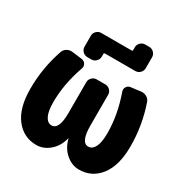

<svg xmlns="http://www.w3.org/2000/svg" viewBox="-231 -1245 1398 1445"><g transform="rotate(30 468.0 -522.5)"><path d="M615 -1055H651Q674 -1055 691 -1038Q708 -1021 708 -998V-902Q708 -879 691 -862Q674 -845 651 -845H387Q378 -845 378 -836V-812Q378 -789 361 -772Q344 -755 321 -755H285Q262 -755 245 -772Q228 -789 228 -812V-908Q228 -931 245 -948Q262 -965 285 -965H549Q558 -965 558 -974V-998Q558 -1021 575 -1038Q592 -1055 615 -1055ZM767 -733Q792 -736 814 -723.5Q836 -711 844 -687Q903 -517 903 -335Q903 -169 834 -79.5Q765 10 653 10Q591 10 539 -35Q487 -80 469 -154Q469 -155 468 -155Q467 -155 467 -154Q449 -80 397 -35Q345 10 283 10Q171 10 102 -79.5Q33 -169 33 -335Q33 -517 92 -687Q100 -711 122 -723.5Q144 -736 169 -733L257 -722Q278 -719 289 -700.5Q300 -682 293 -662Q233 -492 233 -335Q233 -254 253.5 -214.5Q274 -175 308 -175Q373 -175 373 -320V-588Q373 -611 390 -628Q407 -645 430 -645H506Q529 -645 546 -628Q563 -611 563 -588V-320Q563 -175 628 -175Q662 -175 682.5 -214.5Q703 -254 703 -335Q703 -492 643 -662Q636 -682 647 -700.5Q658 -719 679 -722Z"/></g></svg>

Font: Rounded Mplus 1c Black
Style: Regular
Weight: 900
Version: Version 1.059.20150529